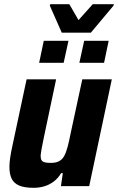

<svg xmlns="http://www.w3.org/2000/svg" viewBox="-20 -889 564 917"><path d="M141 8Q96 8 71 -3Q46 -14 35.5 -36Q25 -58 25 -92Q25 -112 29 -138.5Q33 -165 40 -196L107 -510H248L190 -235Q183 -203 179 -180Q175 -157 174 -145Q174 -130 179 -123Q184 -116 195 -113.5Q206 -111 222 -111Q246 -111 261 -118.5Q276 -126 285.5 -142Q295 -158 302.5 -186Q310 -214 318 -255L373 -510H514L406 0H271L280 -62H272Q257 -37 236 -21.5Q215 -6 191 1Q167 8 141 8ZM359 -589 382 -694H499L477 -589ZM167 -589 189 -694H307L284 -589ZM275 -733 218 -862 220 -869H311L355 -793L423 -869H524L522 -862L414 -733Z"/></svg>

Font: Saira SemiCondensed
Style: Bold Italic
Weight: 700
Width: 4
Italic angle: -12°
Designer: Hector Gatti with collaboration of the Omnibus-Type team
Foundry: Omnibus-Type
Version: Version 1.101